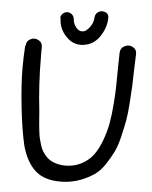

<svg xmlns="http://www.w3.org/2000/svg" viewBox="-61 -972 810 1022"><g transform="rotate(5 344.5 -461.0)"><path d="M225.6 -868.2H223.6Q224.6 -881.8 235.4 -891.6Q246.1 -901.4 259.8 -901.4Q273.4 -901.4 284.2 -891.6Q294.9 -881.8 295.9 -868.2Q297.9 -840.8 316.4 -820.3Q329.1 -806.6 344.7 -806.6Q352.5 -806.6 360.4 -809.6Q378.9 -820.3 392.1 -842.8Q405.3 -865.2 405.3 -886.7Q407.2 -908.2 425.8 -918Q435.5 -922.9 444.8 -922.4Q454.1 -921.9 462.9 -918Q478.5 -910.2 478.5 -890.6Q478.5 -837.9 444.3 -788.1Q414.1 -744.1 364.3 -736.3Q354.5 -734.4 344.7 -734.4Q299.8 -734.4 266.6 -769.5Q226.6 -809.6 225.6 -868.2ZM50.8 -703.1H52.7Q53.7 -729.5 75.2 -740.2Q85.9 -746.1 96.7 -746.1Q107.4 -746.1 118.2 -740.2Q139.6 -729.5 139.6 -703.1Q139.6 -689.5 139.2 -675.8Q138.7 -662.1 139.6 -648.4Q139.6 -504.9 156.2 -362.3Q157.2 -350.6 158.7 -328.6Q160.2 -306.6 161.6 -292.5Q163.1 -278.3 165.5 -256.3Q168 -234.4 171.4 -219.7Q174.8 -205.1 180.7 -186Q186.5 -167 193.8 -154.3Q201.2 -141.6 212.9 -128.4Q224.6 -115.2 238.3 -106.9Q252 -98.6 271 -93.3Q290 -87.9 311.5 -86.9Q314.5 -86.9 318.4 -86.9Q364.3 -86.9 401.4 -105.5Q440.4 -125 465.3 -157.2Q490.2 -189.5 508.3 -238.3Q526.4 -287.1 534.7 -333.5Q543 -379.9 547.4 -439.5Q551.8 -499 552.2 -542Q552.7 -585 553.2 -636.7Q553.7 -688.5 554.7 -710Q555.7 -736.3 578.1 -747.1Q588.9 -752.9 600.1 -752.9Q611.3 -752.9 622.1 -747.1Q642.6 -736.3 642.6 -712.9L639.6 -629.9Q638.7 -573.2 637.2 -542.5Q635.7 -511.7 631.8 -452.6Q627.9 -393.6 621.6 -357.9Q615.2 -322.3 603 -270Q590.8 -217.8 575.2 -185.5Q559.6 -153.3 534.7 -115.2Q509.8 -77.1 478.5 -55.7Q447.3 -34.2 404.8 -18.1Q362.3 -2 311.5 0Q303.7 0 296.9 0Q216.8 0 169.9 -39.1Q118.2 -82 92.8 -172.9Q73.2 -256.8 60.1 -377.4Q46.9 -498 46.9 -585Q46.9 -643.6 50.8 -703.1Z"/></g></svg>

Font: sage sans
Style: Regular
Weight: 400
Version: Version 001.032